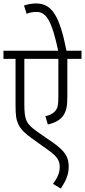

<svg xmlns="http://www.w3.org/2000/svg" viewBox="-20 -916 492 1112"><path d="M452 -575V-622H365C325 -826 280 -896 189 -896C161 -896 140 -891 119 -884L134 -836C151 -843 170 -847 192 -847C249 -847 281 -792 317 -622H0V-575H70V-307C70 -247 74 -222 87 -195C101 -165 130 -139 164 -115L252 -52C312 -11 326 14 326 52C326 89 308 120 287 149L332 176C358 137 378 99 378 49C378 -8 354 -43 287 -90L199 -151C132 -198 121 -219 121 -313V-575H318V-355C318 -307 314 -289 299 -272C286 -257 266 -248 243 -243L257 -195C297 -204 328 -220 346 -246C364 -273 370 -299 370 -358V-575Z"/></svg>

Font: Noto Sans Condensed Light
Style: Italic
Weight: 300
Width: 3
Italic angle: -12°
Designer: Monotype Design Team
Foundry: Monotype Imaging Inc.
Version: Version 2.013